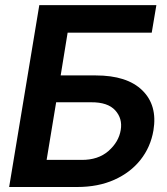

<svg xmlns="http://www.w3.org/2000/svg" viewBox="-20 -748 669 768"><path d="M16.6 0 137.2 -727.5H605.5L586.9 -617.2H250.5L222.7 -446.3H362.8Q488.3 -446.3 549.3 -386.5Q610.4 -326.7 593.8 -226.6Q582.5 -159.7 542 -108.6Q501.5 -57.6 437 -28.8Q372.6 0 288.6 0ZM166.5 -108.4H306.2Q372.6 -107.9 413.8 -144Q455.1 -180.2 462.9 -228Q470.7 -273.9 440.9 -306.6Q411.1 -339.4 344.7 -338.9H204.6Z"/></svg>

Font: Inter Display Semi Bold
Style: Italic
Weight: 600
Italic angle: -9.39999°
Designer: Rasmus Andersson
Foundry: rsms
Version: Version 4.000;git-4fc901f